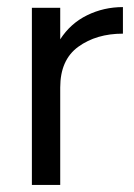

<svg xmlns="http://www.w3.org/2000/svg" viewBox="-20 -522 378 542"><path d="M70 -500H150V-411Q179 -456 226 -479Q273 -502 327 -502V-427Q252 -427 201 -390Q150 -353 150 -275V0H70Z"/></svg>

Font: Oak Sans
Style: Regular
Weight: 400
Designer: Erik Kennedy, Walven
Foundry: Erik Kennedy, Walven
Version: Version 1.000